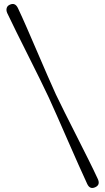

<svg xmlns="http://www.w3.org/2000/svg" viewBox="-20 -792 531 969"><path d="M226.5 -299Q244 -261 269.2 -203.8Q294.5 -146.5 322.2 -83Q350 -19.5 375.8 38.5Q401.5 96.5 420 136Q433.5 165.5 460.5 153Q487.5 141 473.5 111Q454 68.5 425.2 11Q396.5 -46.5 365.5 -107.8Q334.5 -169 307 -223.8Q279.5 -278.5 262 -315.5Q245 -352.5 220.5 -408.8Q196 -465 169 -528Q142 -591 116.2 -650Q90.5 -709 70.5 -751Q56.5 -780.5 30 -768.5Q17 -763 13.8 -751.2Q10.5 -739.5 16.5 -726Q35 -686.5 63.2 -629.8Q91.5 -573 122.5 -511Q153.5 -449 181.2 -393Q209 -337 226.5 -299Z"/></svg>

Font: Fraunces 9pt Soft Light
Style: Regular
Weight: 300
Version: Version 1.000;[0bf87f6ff]